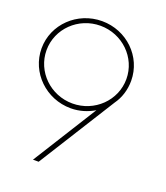

<svg xmlns="http://www.w3.org/2000/svg" viewBox="-147 -916 880 1017"><g transform="rotate(20 292.5 -407.5)"><path d="M385 -361 159 0H191L462 -432C490 -471 505 -519 505 -570C505 -706 392 -815 253 -815C114 -815 0 -706 0 -570C0 -434 114 -324 253 -324C302 -324 346 -338 385 -361ZM253 -351C129 -351 28 -449 28 -570C28 -691 129 -789 253 -789C377 -789 478 -691 478 -570C478 -449 377 -351 253 -351Z"/></g></svg>

Font: MintSans
Style: ExtraLight
Weight: 200
Version: Version 1.0